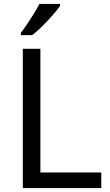

<svg xmlns="http://www.w3.org/2000/svg" viewBox="-20 -964 564 984"><path d="M97 0V-714H187V-80H499V0ZM288 -934Q276 -916 251 -887.5Q226 -859 197.5 -830.5Q169 -802 145 -784H87V-796Q102 -815 119.5 -841Q137 -867 154 -894.5Q171 -922 182 -944H288Z"/></svg>

Font: Go Noto Current
Style: Regular
Weight: 400
Designer: Monotype Design Team
Foundry: Monotype Imaging Inc.
Version: Version 2.007; ttfautohint (v1.8) -l 8 -r 50 -G 200 -x 14 -D